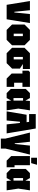

<svg xmlns="http://www.w3.org/2000/svg" viewBox="1835 -2605 910 4620"><g transform="rotate(90 2290.0 -295.0)"><path d="M96 0 5 -560H226L264 -185H280L318 -560H535L444 0Z M570 -130V-430L700 -560H940L1070 -430V-130L940 0H700ZM790 -170H850V-390H790Z M1130 -130V-430L1260 -560H1640V-390H1520L1630 -320V-130L1500 0H1260ZM1350 -170H1410V-390H1350Z M1750 -120V-380H1680V-525L1715 -560H2070V-380H1970V-180H2070V0H1870Z M2220 0 2120 -100V-460L2220 -560H2340L2400 -450L2410 -560H2635L2593 -280L2635 0H2410L2400 -110L2340 0ZM2340 -165H2400V-395H2340Z M2725 -700H3072L3190 0H2973L2938 -320H2909L2879 0H2660L2741 -480H2921L2912 -540H2725Z M3315 30 3170 -560H3391L3429 -195H3445L3483 -560H3700L3555 30V140H3315Z M3735 -560H3955V-190H4005V0H3845L3735 -110ZM3775 -590V-730H3945L3905 -590Z M4145 0 4045 -100V-460L4145 -560H4265L4325 -450L4335 -560H4560L4518 -280L4560 0H4335L4325 -110L4265 0ZM4265 -165H4325V-395H4265Z"/></g></svg>

Font: Tektur Condensed Black
Style: Regular
Weight: 900
Width: 3
Designer: Adam Jagosz
Foundry: Adam Jagosz
Version: Version 1.005;gftools[0.9.30]